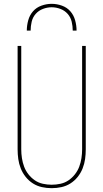

<svg xmlns="http://www.w3.org/2000/svg" viewBox="-20 -975 540 1003"><path d="M250 8Q224 8 199 2.5Q174 -3 152.5 -16.5Q131 -30 114.5 -50.5Q98 -71 88.5 -95Q79 -119 75.5 -144Q72 -169 72 -195V-735H91V-195Q91 -172 94.5 -149Q98 -126 106 -104.5Q114 -83 128.5 -64.5Q143 -46 162 -33Q181 -20 204 -15Q227 -10 250 -10Q273 -10 296 -15Q319 -20 338 -33Q357 -46 371.5 -64.5Q386 -83 394 -104.5Q402 -126 405.5 -149Q409 -172 409 -195V-735H428V-195Q428 -169 424.5 -144Q421 -119 411.5 -95Q402 -71 385.5 -50.5Q369 -30 347.5 -16.5Q326 -3 301 2.5Q276 8 250 8ZM120 -815Q120 -842 127.5 -869Q135 -896 152.5 -916Q170 -936 196.5 -945.5Q223 -955 250 -955Q277 -955 303.5 -945.5Q330 -936 347.5 -916Q365 -896 372.5 -869Q380 -842 380 -815H360Q360 -838 354.5 -861.5Q349 -885 333.5 -902.5Q318 -920 295.5 -928.5Q273 -937 250 -937Q227 -937 204.5 -928.5Q182 -920 166.5 -902.5Q151 -885 145.5 -861.5Q140 -838 140 -815Z"/></svg>

Font: Zed Mono Thin
Style: Regular
Weight: 100
Monospace: yes
Designer: Belleve Invis
Foundry: Belleve Invis
Version: Version 1.0.0; ttfautohint (v1.8.4)